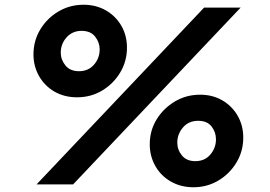

<svg xmlns="http://www.w3.org/2000/svg" viewBox="-20 -777 1138 809"><path d="M305 -367Q251 -367 209.5 -391Q168 -415 144.5 -456.5Q121 -498 121 -548Q121 -605 149.5 -652.5Q178 -700 226 -728.5Q274 -757 332 -757Q385 -757 426.5 -733Q468 -709 491.5 -668Q515 -627 515 -576Q515 -519 486.5 -471.5Q458 -424 410.5 -395.5Q363 -367 305 -367ZM134 0 840 -745H994L288 0ZM313 -477Q352 -477 376 -504.5Q400 -532 400 -569Q400 -598 381 -622.5Q362 -647 324 -647Q285 -647 260.5 -619.5Q236 -592 236 -555Q236 -526 255.5 -501.5Q275 -477 313 -477ZM795 12Q742 12 700 -12Q658 -36 634.5 -77.5Q611 -119 611 -169Q611 -227 640 -274Q669 -321 717 -349.5Q765 -378 823 -378Q876 -378 917 -354Q958 -330 981.5 -289Q1005 -248 1005 -197Q1005 -140 976.5 -92.5Q948 -45 900.5 -16.5Q853 12 795 12ZM803 -98Q843 -98 866.5 -126Q890 -154 890 -190Q890 -220 871.5 -244Q853 -268 815 -268Q775 -268 751 -240Q727 -212 727 -176Q727 -146 746.5 -122Q766 -98 803 -98Z"/></svg>

Font: Plus Jakarta Sans ExtraBold
Style: Italic
Weight: 800
Italic angle: -8°
Designer: Gumpita Rahayu
Foundry: Tokotype
Version: Version 2.071; ttfautohint (v1.8.4.7-5d5b);gftools[0.9.29]